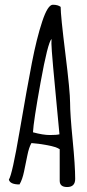

<svg xmlns="http://www.w3.org/2000/svg" viewBox="-20 -773 360 793"><path d="M257.3 -0.5Q226.6 -0.5 226.6 -26.4V-156.7Q212.4 -166.5 175.5 -173.3Q138.7 -180.2 109.9 -182.1Q99.6 -164.6 93 -131.3Q86.4 -98.1 79.3 -64.5Q72.3 -30.8 60.5 -11.2Q21.5 -11.2 16.6 -31.2Q30.3 -50.8 61 -231Q91.8 -411.1 111.6 -512.9Q131.3 -614.7 154.3 -684.1Q177.2 -753.4 198.2 -753.4Q219.2 -753.4 230.5 -744.6Q230.5 -709 250 -551.8Q269.5 -394.5 269.5 -348.4Q269.5 -302.2 280 -195.1Q290.5 -87.9 290.5 -34.2Q290.5 -0.5 257.3 -0.5ZM192.9 -612.3Q177.2 -596.2 147.7 -433.1Q118.2 -270 116.2 -226.6Q157.7 -215.3 185.8 -215.3Q213.9 -215.3 225.6 -218.3Q224.1 -238.3 215.3 -326.9Q206.5 -415.5 199.5 -495.8Q192.4 -576.2 192.4 -593Q192.4 -609.9 192.9 -612.3Z"/></svg>

Font: Amatic
Style: Bold
Weight: 700
Width: 3
Version: Version 2.000; ttfautohint (v0.92-dirty) -l 8 -r 50 -G 50 -x